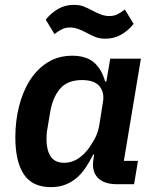

<svg xmlns="http://www.w3.org/2000/svg" viewBox="-20 -757 640 789"><path d="M189 12Q113 12 78 -40.5Q43 -93 43 -193Q43 -260 58.5 -321Q74 -382 103.5 -428Q133 -474 176.5 -501Q220 -528 277 -528Q334 -528 366 -500.5Q398 -473 412 -422H417L433 -516H559L489 -96H547L531 0H461Q407 0 381.5 -27Q356 -54 364 -103L367 -122H363Q348 -92 331.5 -67.5Q315 -43 294.5 -25.5Q274 -8 248 2Q222 12 189 12ZM244 -88Q296 -88 338 -139Q352 -156 367.5 -183.5Q383 -211 388 -243L403 -337Q410 -377 389 -402.5Q368 -428 317 -428Q257 -428 226.5 -392Q196 -356 186 -295L175 -229Q173 -220 172 -209Q171 -198 171 -184Q171 -141 188 -114.5Q205 -88 244 -88ZM413 -598Q389 -598 372 -605Q355 -612 338 -621Q320 -631 302.5 -637.5Q285 -644 267 -644Q250 -644 236 -637.5Q222 -631 204 -617L168 -676Q188 -702 217.5 -719.5Q247 -737 284 -737Q308 -737 325 -730Q342 -723 359 -714Q377 -704 394.5 -697.5Q412 -691 430 -691Q447 -691 461 -697.5Q475 -704 493 -718L529 -659Q509 -633 479.5 -615.5Q450 -598 413 -598Z"/></svg>

Font: IBM Plex Mono SemiBold
Style: Italic
Weight: 600
Italic angle: -9°
Monospace: yes
Designer: Mike Abbink, Paul van der Laan, Pieter van Rosmalen
Foundry: Bold Monday
Version: Version 2.3